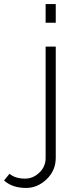

<svg xmlns="http://www.w3.org/2000/svg" viewBox="-139 -750 374 947"><path d="M-10 177Q-79 177 -119 140L-92 107Q-64 131 -15 131Q24 131 55 101.5Q86 72 86 30V-520H136V28Q136 91 91 134Q46 177 -10 177ZM136 -638H86V-730H136Z"/></svg>

Font: Raleway
Style: Light
Weight: 300
Designer: Matt McInerney, Pablo Impallari, Rodrigo Fuenzalida
Foundry: Matt McInerney, Pablo Impallari, Rodrigo Fuenzalida
Version: Version 3.000